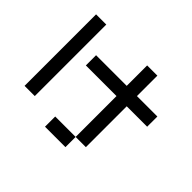

<svg xmlns="http://www.w3.org/2000/svg" viewBox="-165 -1065 1329 1329"><g transform="rotate(45 500.0 -400.0)"><path d="M100 -100V-800H200V-100ZM900 -500H700V-100H600V-500H300V-600H600V-800H700V-600H900ZM400 0V-100H600V0Z"/></g></svg>

Font: Galmuri9 Regular
Style: Regular
Weight: 400
Designer: Lee Minseo (quiple)
Version: Version 2.399;hotconv 1.1.1;makeotfexe 2.6.0 DEVELOPMENT